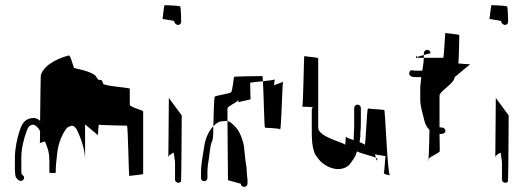

<svg xmlns="http://www.w3.org/2000/svg" viewBox="-20 -705 2036 747"><path d="M38 -45C38 -38 39 -28 40 -21C41 -14 51 -1 61 -1C68 -1 74 -7 74 -14C74 -18 71 -21 69 -23C63 -28 63 -28 63 -45V-92C63 -125 71 -161 85 -199C90 -213 98 -220 111 -220C122 -216 130 -206 136 -195C136 -168 135 -149 135 -148C135 -149 145 -151 155 -155C165 -130 172 -114 172 -79V-34C172 -32 177 -32 185 -32C193 -32 197 -32 197 -34V-48C197 -60 199 -76 201 -94C204 -137 216 -172 236 -202C239 -206 243 -210 248 -212C263 -219 267 -216 277 -204C292 -175 311 -126 311 -84V-221L361 -179C361 -179 363 -222 365 -220C367 -218 470 -216 474 -216C478 -216 481 -18 483 -20C485 -22 537 -25 537 -29V-271C537 -277 486 -287 485 -298V-360C485 -364 383 -370 381 -380C375 -407 366 -382 356 -404C347 -425 285 -436 270 -440C264 -442 256 -491 247 -489C222 -483 153 -459 139 -413C138 -410 137 -311 136 -235C128 -242 121 -245 113 -246C78 -246 65 -225 56 -195C47 -168 38 -128 38 -92Z M612 -632C610 -630 658 -626 658 -622C658 -615 666 -608 673 -608C680 -608 685 -614 685 -621C685 -625 684 -677 681 -680C678 -683 625 -685 621 -685C617 -685 614 -634 612 -632ZM635 -91V-93ZM635 -93C636 -100 646 -107 656 -111C657 -103 658 -95 659 -89L661 -74V-6C661 1 667 6 674 6C678 6 682 4 684 2C686 0 687 -252 687 -256L637 -324Z M762 -12C762 -5 768 0 775 0C781 0 787 -6 787 -12V-36C787 -53 790 -74 793 -90C795 -104 798 -140 803 -150C810 -165 809 -171 810 -214C793 -196 780 -170 775 -138C771 -109 762 -68 762 -36ZM810 -214C824 -228 833 -234 857 -234C860 -234 862 -235 865 -234V-283C865 -292 897 -303 908 -316C908 -311 907 -306 907 -306C907 -310 956 -316 955 -320C954 -324 954 -378 953 -382C952 -384 978 -387 1003 -389C1002 -401 1002 -409 1001 -409C997 -409 893 -408 891 -406C889 -404 885 -352 879 -346C873 -340 818 -334 815 -328C813 -324 811 -261 810 -214ZM865 -234 867 -4 917 10C917 17 923 22 930 22C937 22 943 17 943 10V-5L940 -34C940 -42 940 -48 939 -54C934 -80 932 -112 929 -138C921 -174 909 -200 891 -216L883 -224C878 -229 871 -233 865 -234ZM1003 -389C1006 -339 1008 -209 1011 -208C1012 -208 1066 -206 1070 -202C1074 -199 1078 -367 1081 -387C1076 -383 1055 -378 1046 -373C1047 -380 1048 -392 1049 -396C1045 -394 1024 -391 1003 -389ZM1049 -396C1049 -397 1050 -397 1050 -396C1050 -396 1050 -396 1049 -396ZM1081 -387C1082 -388 1081 -387 1081 -388C1081 -388 1081 -389 1081 -389Z M1156 -290C1156 -290 1199 -289 1197 -287C1195 -285 1193 -282 1193 -278V-208C1193 -157 1194 -140 1202 -115C1205 -103 1211 -98 1218 -88C1238 -60 1292 -30 1334 -59C1340 -64 1349 -76 1360 -94C1363 -98 1365 -106 1369 -116C1389 -106 1427 -99 1442 -91C1441 -97 1440 -102 1439 -105C1446 -102 1482 -99 1480 -96C1478 -92 1476 -39 1474 -35C1468 -28 1490 -24 1497 -23C1487 -32 1479 -275 1475 -277C1471 -279 1417 -281 1412 -283C1407 -285 1403 -138 1399 -142C1395 -145 1388 -149 1379 -152L1382 -176V-190C1383 -197 1384 -209 1384 -228V-285C1384 -292 1378 -298 1371 -298C1364 -298 1358 -292 1358 -285V-228C1358 -210 1358 -198 1357 -192L1356 -160C1341 -165 1327 -169 1326 -174C1325 -178 1324 -134 1322 -142C1320 -150 1218 -172 1218 -208V-478C1218 -482 1166 -485 1164 -487C1162 -489 1160 -290 1156 -290ZM1442 -91C1444 -83 1446 -77 1448 -84C1449 -86 1447 -89 1442 -91ZM1497 -23C1499 -23 1500 -23 1497 -23Z M1573 -424C1569 -409 1582 -405 1597 -405H1619L1615 -367V-332V-318C1615 -289 1626 -259 1631 -236C1634 -222 1641 -209 1651 -200C1650 -159 1649 -105 1647 -86C1655 -98 1691 -109 1691 -118L1690 -184H1696H1699C1706 -184 1713 -189 1713 -196C1713 -203 1706 -209 1699 -209H1696C1695 -209 1693 -210 1690 -210V-332C1690 -352 1746 -377 1749 -405L1809 -455C1809 -455 1761 -457 1763 -459C1765 -461 1767 -564 1767 -568C1767 -572 1715 -575 1713 -577C1711 -579 1708 -480 1704 -480H1629C1629 -471 1627 -454 1623 -430H1597C1587 -430 1576 -436 1573 -424ZM1598 -480H1604C1603 -483 1601 -496 1598 -480ZM1604 -480ZM1604 -480H1629V-484C1629 -484 1629 -491 1629 -491C1629 -491 1605 -484 1605 -484C1605 -482 1604 -481 1604 -480ZM1629 -491 1655 -498C1655 -505 1649 -511 1642 -511C1635 -511 1629 -505 1629 -498ZM1645 -80C1646 -78 1646 -80 1647 -86C1646 -84 1644 -82 1645 -80Z M1884 -632C1882 -630 1930 -626 1930 -622C1930 -615 1938 -608 1945 -608C1952 -608 1957 -614 1957 -621C1957 -625 1956 -677 1953 -680C1950 -683 1897 -685 1893 -685C1889 -685 1886 -634 1884 -632ZM1907 -91V-93ZM1907 -93C1908 -100 1918 -107 1928 -111C1929 -103 1930 -95 1931 -89L1933 -74V-6C1933 1 1939 6 1946 6C1950 6 1954 4 1956 2C1958 0 1959 -252 1959 -256L1909 -324Z"/></svg>

Font: FailCity
Style: Regular
Weight: 400
Version: Version 1